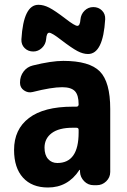

<svg xmlns="http://www.w3.org/2000/svg" viewBox="-20 -790 540 819"><path d="M315.4 -224.6V-236.3Q315.4 -245.1 305.7 -245.1H290Q231.4 -245.1 200.7 -222.2Q169.9 -199.2 169.9 -160.2Q169.9 -128.9 185.1 -111.8Q200.2 -94.7 224.6 -94.7Q315.4 -94.7 315.4 -224.6ZM250 -530.3Q361.3 -530.3 405.8 -485.4Q450.2 -440.4 450.2 -325.2V-56.6Q450.2 -33.2 433.1 -16.6Q416 0 392.6 0H379.9Q355.5 0 338.9 -17.1Q322.3 -34.2 321.3 -56.6V-64.5Q321.3 -65.4 320.3 -65.4Q318.4 -65.4 318.4 -64.5Q269.5 9.8 184.6 9.8Q116.2 9.8 78.1 -32.2Q40 -74.2 40 -150.4Q40 -238.3 103.5 -286.6Q167 -335 290 -335H305.7Q314.5 -335 315.4 -343.8V-344.7Q315.4 -384.8 299.3 -401.4Q283.2 -418 245.1 -418Q200.2 -418 119.1 -397.5Q99.6 -392.6 82.5 -404.3Q65.4 -416 65.4 -436.5V-438.5Q65.4 -464.8 80.6 -484.9Q95.7 -504.9 120.1 -510.7Q199.2 -530.3 250 -530.3ZM377.9 -759.8Q400.4 -759.8 415 -745.1Q429.7 -730.5 428.7 -708Q419.9 -559.6 355.5 -559.6Q334 -559.6 310.1 -572.3Q286.1 -585 240.2 -620.1Q201.2 -650.4 189.9 -650.4Q178.7 -650.4 176.8 -623Q174.8 -600.6 158.7 -585.4Q142.6 -570.3 122.1 -570.3Q99.6 -570.3 85 -585Q70.3 -599.6 71.3 -622.1Q80.1 -770.5 144.5 -769.5Q166 -769.5 189.9 -757.3Q213.9 -745.1 259.8 -710Q298.8 -679.7 310.1 -679.7Q321.3 -679.7 323.2 -707Q325.2 -729.5 340.8 -744.6Q356.4 -759.8 377.9 -759.8Z"/></svg>

Font: Rounded Mgen+ 2m bold
Style: Bold
Weight: 700
Designer: [Source Han Sans]
Ryoko NISHIZUKA  (kana & ideographs); Paul D. Hunt (Latin, Greek & Cyrillic); Wenlong ZHANG  (bopomofo
Version: Version 1.059.20150602